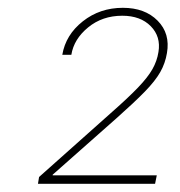

<svg xmlns="http://www.w3.org/2000/svg" viewBox="-20 -825 452 482"><path d="M75.3 -363.6 78.1 -380.7 261.4 -544Q302.6 -580.3 326.7 -605.5Q350.9 -630.7 362.6 -651.3Q374.3 -671.9 377.8 -694.6Q384.2 -733 358.5 -759.2Q332.7 -785.5 286.9 -785.5Q236.9 -785.5 201.2 -756.2Q165.5 -726.9 159.1 -687.5H136.4Q144.9 -737.6 187.9 -771.5Q230.8 -805.4 288.4 -805.4Q343.8 -805.4 375.7 -773.1Q407.7 -740.8 399.1 -691.8Q394.9 -666.2 382.3 -644Q369.7 -621.8 343.6 -595Q317.5 -568.2 272.7 -528.4L112.2 -386.4V-384.9H373.6L369.3 -363.6Z"/></svg>

Font: Inter UI Thin
Style: Italic
Weight: 100
Italic angle: -9.39999°
Designer: Rasmus Andersson
Foundry: rsms
Version: 3.2;8d6f07862